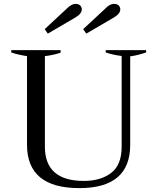

<svg xmlns="http://www.w3.org/2000/svg" viewBox="-20 -958 810 988"><path d="M210 -808C210 -808 226 -785 226 -785C226 -785 368 -868 368 -868C390 -881 401 -895 401 -910C401 -917 398 -924 393 -930C387 -935 379 -938 369 -938C355 -938 340 -930 324 -914C324 -914 210 -808 210 -808ZM408 -808C408 -808 424 -785 424 -785C424 -785 566 -868 566 -868C588 -881 599 -895 599 -910C599 -917 596 -924 591 -930C585 -935 577 -938 567 -938C558 -938 549 -935 541 -930C533 -925 527 -919 522 -914C522 -914 408 -808 408 -808ZM119 -213C119 -64 209 10 388 10C563 10 650 -64 650 -213C650 -213 650 -668 650 -668C674 -671 701 -678 732 -688C732 -688 732 -700 732 -700C732 -700 524 -700 524 -700C524 -700 524 -688 524 -688C551 -679 579 -673 606 -670C606 -670 606 -203 606 -203C606 -141 588 -96 553 -69C517 -41 470 -27 411 -27C278 -27 211 -86 211 -203C211 -203 211 -669 211 -669C242 -673 269 -679 292 -687C292 -687 292 -700 292 -700C292 -700 38 -700 38 -700C38 -700 38 -688 38 -688C61 -680 88 -674 119 -669C119 -669 119 -213 119 -213Z"/></svg>

Font: BUSH 25 TRIRONG
Style: Regular
Weight: 400
Designer: Katatrad Team
Foundry: CadsonDemak